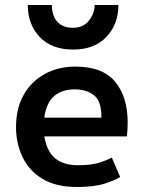

<svg xmlns="http://www.w3.org/2000/svg" viewBox="-20 -737 572 767"><path d="M288 10Q202 10 148 -23.5Q94 -57 69 -112Q44 -167 44 -229Q44 -304 74.5 -358Q105 -412 159 -441.5Q213 -471 281 -471Q390 -471 440 -410.5Q490 -350 490 -248Q490 -221 487 -192H157Q168 -130 201.5 -103.5Q235 -77 291 -77Q345 -77 376 -87Q407 -97 427 -107L460 -30Q440 -17 398 -3.5Q356 10 288 10ZM157 -267H385Q386 -332 356 -356Q326 -380 278 -380Q228 -380 196.5 -353.5Q165 -327 157 -267ZM272 -539Q186 -539 138.5 -589.5Q91 -640 91 -717H187Q187 -695 194.5 -674Q202 -653 221 -639.5Q240 -626 272 -626Q313 -626 335.5 -655Q358 -684 358 -717H453Q453 -640 405 -589.5Q357 -539 272 -539Z"/></svg>

Font: Alata
Style: Regular
Weight: 400
Designer: Spyros Zevelakis, Eben Sorkin
Foundry: Spyros Zevelakis
Version: Version 1.005; ttfautohint (v1.8.4.7-5d5b)